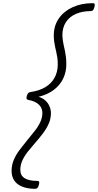

<svg xmlns="http://www.w3.org/2000/svg" viewBox="-20 -1115 617 1210"><path d="M564 -1095Q576 -1095 577 -1087Q578 -1079 575 -1070Q571 -1056 566 -1050.5Q561 -1045 551 -1045Q499 -1045 458.5 -1027.5Q418 -1010 395.5 -975.5Q373 -941 373 -892Q374 -875 376 -859.5Q378 -844 382 -827.5Q386 -811 389.5 -793.5Q393 -776 395.5 -755Q398 -734 398 -710Q398 -661 378 -619.5Q358 -578 319 -548.5Q280 -519 223 -505Q249 -497 266 -481.5Q283 -466 292 -445Q301 -424 301 -402Q301 -367 287 -335.5Q273 -304 251 -275Q229 -246 204.5 -218Q180 -190 157.5 -162Q135 -134 121.5 -105Q108 -76 108 -45Q108 -8 136 8.5Q164 25 214 25Q226 25 227 32.5Q228 40 225 50Q221 64 216 69.5Q211 75 201 75Q156 75 122 62Q88 49 70.5 23.5Q53 -2 53 -38Q53 -74 66.5 -106.5Q80 -139 103 -169.5Q126 -200 150.5 -230Q175 -260 197.5 -288Q220 -316 233.5 -345Q247 -374 247 -402Q247 -424 237 -440.5Q227 -457 207.5 -468.5Q188 -480 159 -485Q151 -487 148 -492Q145 -497 149 -510Q153 -524 158.5 -529Q164 -534 173 -535Q228 -543 266 -566Q304 -589 324 -625.5Q344 -662 344 -709Q344 -732 341.5 -750.5Q339 -769 335 -785.5Q331 -802 327.5 -818.5Q324 -835 321.5 -853Q319 -871 319 -891Q319 -953 350.5 -998.5Q382 -1044 437.5 -1069.5Q493 -1095 564 -1095Z"/></svg>

Font: Playwrite CO ExtraLight
Style: Regular
Weight: 250
Version: Version 1.002